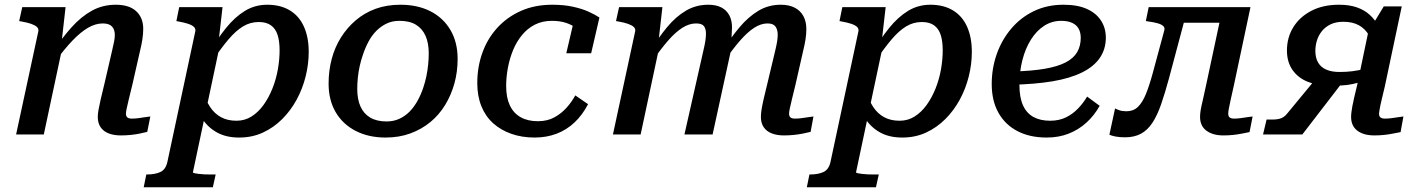

<svg xmlns="http://www.w3.org/2000/svg" viewBox="-20 -568 5993 811"><path d="M48 0H165L246 -380L240 -388L257 -538H74L61 -479L72 -477Q95 -473 111 -467.5Q127 -462 135.5 -454.5Q144 -447 142 -436ZM539 -210 571 -351Q578 -379 581.5 -402.5Q585 -426 585 -446Q585 -493 555.5 -520.5Q526 -548 469 -548Q414 -548 368.5 -523Q323 -498 282.5 -453Q242 -408 203 -349L215 -310Q252 -361 286 -396.5Q320 -432 351.5 -450.5Q383 -469 414 -469Q441 -469 453 -456Q465 -443 465 -421Q465 -408 462 -392.5Q459 -377 453 -352L422 -218Q411 -174 405 -147Q399 -120 396 -103.5Q393 -87 393 -74Q393 -48 405 -30.5Q417 -13 439 -4.5Q461 4 490 4Q512 4 531.5 2Q551 0 569 -3.5Q587 -7 602 -11L615 -76Q605 -75 592.5 -73Q580 -71 565.5 -69Q551 -67 537 -67Q524 -67 518 -72Q512 -77 512 -88Q512 -95 515 -109.5Q518 -124 524 -148.5Q530 -173 539 -210Z M587 223 598 169H600Q635 169 657.5 158.5Q680 148 687 116L805 -436Q807 -447 799 -454.5Q791 -462 774.5 -467.5Q758 -473 735 -477L725 -479L737 -538H920L902 -381L911 -388L795 159Q794 162 801 163.5Q808 165 819.5 166.5Q831 168 844 168.5Q857 169 868 169H891L879 223ZM798 -147 839 -182Q849 -144 867.5 -116Q886 -88 913.5 -73Q941 -58 979 -58Q1014 -58 1042.5 -76Q1071 -94 1093 -124.5Q1115 -155 1130.5 -193.5Q1146 -232 1153.5 -274Q1161 -316 1161 -355Q1161 -394 1152.5 -420.5Q1144 -447 1124.5 -461Q1105 -475 1073 -475Q1037 -475 1006.5 -456.5Q976 -438 945 -401.5Q914 -365 877 -310L860 -340Q897 -403 934.5 -449.5Q972 -496 1014.5 -522Q1057 -548 1109 -548Q1165 -548 1204.5 -524Q1244 -500 1264 -455Q1284 -410 1284 -349Q1284 -297 1271 -245Q1258 -193 1233 -147Q1208 -101 1172 -65Q1136 -29 1090.5 -8Q1045 13 990 13Q936 13 897.5 -8Q859 -29 835 -65.5Q811 -102 798 -147Z M1768 -198Q1776 -222 1781 -246Q1786 -270 1788.5 -295Q1791 -320 1791 -343Q1791 -386 1777.5 -416.5Q1764 -447 1737 -463.5Q1710 -480 1667 -480Q1637 -480 1613 -468.5Q1589 -457 1570 -438Q1551 -419 1537 -393Q1523 -367 1513 -337Q1505 -314 1499.5 -289.5Q1494 -265 1491.5 -240Q1489 -215 1489 -192Q1489 -149 1502.5 -118.5Q1516 -88 1543.5 -71.5Q1571 -55 1613 -55Q1643 -55 1667.5 -66.5Q1692 -78 1710.5 -97Q1729 -116 1743.5 -142Q1758 -168 1768 -198ZM1368 -215Q1368 -269 1381 -318.5Q1394 -368 1420 -409.5Q1446 -451 1483 -482.5Q1520 -514 1567 -531Q1614 -548 1671 -548Q1744 -548 1798 -520.5Q1852 -493 1882.5 -441.5Q1913 -390 1913 -319Q1913 -265 1899.5 -216Q1886 -167 1860.5 -125Q1835 -83 1798 -52.5Q1761 -22 1713.5 -4.5Q1666 13 1609 13Q1537 13 1482.5 -15Q1428 -43 1398 -94Q1368 -145 1368 -215Z M2252 -56Q2292 -56 2322 -72.5Q2352 -89 2374 -114Q2396 -139 2410 -165L2464 -128Q2440 -82 2406.5 -50.5Q2373 -19 2330.5 -3Q2288 13 2238 13Q2185 13 2140.5 -2.5Q2096 -18 2063.5 -47Q2031 -76 2013.5 -119Q1996 -162 1996 -217Q1996 -285 2017.5 -345Q2039 -405 2080.5 -450.5Q2122 -496 2180.5 -522Q2239 -548 2313 -548Q2362 -548 2400.5 -539.5Q2439 -531 2466.5 -518.5Q2494 -506 2512 -494L2477 -343H2372L2404 -480Q2416 -479 2424.5 -472Q2433 -465 2437.5 -456Q2442 -447 2442.5 -437.5Q2443 -428 2439 -421Q2429 -438 2411.5 -451Q2394 -464 2369 -472Q2344 -480 2311 -480Q2271 -480 2239.5 -464Q2208 -448 2185 -420Q2162 -392 2147.5 -357Q2133 -322 2125.5 -282.5Q2118 -243 2118 -205Q2118 -156 2133.5 -123Q2149 -90 2179 -73Q2209 -56 2252 -56Z M2569 0H2686L2767 -380L2761 -388L2778 -538H2595L2582 -479L2593 -477Q2616 -473 2632 -467.5Q2648 -462 2656.5 -454.5Q2665 -447 2663 -436ZM3340 -210 3372 -351Q3379 -379 3382.5 -402Q3386 -425 3386 -445Q3386 -477 3373.5 -500Q3361 -523 3337 -535.5Q3313 -548 3278 -548Q3226 -548 3183.5 -522.5Q3141 -497 3103.5 -452.5Q3066 -408 3029 -349L3040 -310Q3075 -361 3106 -396.5Q3137 -432 3165.5 -450.5Q3194 -469 3222 -469Q3246 -469 3255.5 -456Q3265 -443 3265 -421Q3265 -408 3262.5 -392.5Q3260 -377 3254 -352L3222 -218Q3211 -174 3205 -147Q3199 -120 3196.5 -103.5Q3194 -87 3194 -74Q3194 -48 3206 -30.5Q3218 -13 3240 -4.5Q3262 4 3291 4Q3312 4 3332 2Q3352 0 3370 -3.5Q3388 -7 3404 -11L3416 -76Q3407 -75 3394 -73Q3381 -71 3366.5 -69Q3352 -67 3338 -67Q3325 -67 3319 -72Q3313 -77 3313 -88Q3313 -95 3316 -109.5Q3319 -124 3325 -148.5Q3331 -173 3340 -210ZM2871 0H2990L3065 -344Q3067 -351 3068 -366.5Q3069 -382 3069.5 -399.5Q3070 -417 3071 -431.5Q3072 -446 3072 -452Q3072 -482 3060.5 -503.5Q3049 -525 3027 -536.5Q3005 -548 2972 -548Q2920 -548 2877.5 -523Q2835 -498 2798 -453.5Q2761 -409 2724 -349L2736 -310Q2771 -361 2802 -396.5Q2833 -432 2862 -450.5Q2891 -469 2920 -469Q2945 -469 2953.5 -457.5Q2962 -446 2962 -426Q2962 -413 2959.5 -396Q2957 -379 2951 -354Z M3388 223 3399 169H3401Q3436 169 3458.5 158.5Q3481 148 3488 116L3606 -436Q3608 -447 3600 -454.5Q3592 -462 3575.5 -467.5Q3559 -473 3536 -477L3526 -479L3538 -538H3721L3703 -381L3712 -388L3596 159Q3595 162 3602 163.5Q3609 165 3620.5 166.5Q3632 168 3645 168.5Q3658 169 3669 169H3692L3680 223ZM3599 -147 3640 -182Q3650 -144 3668.5 -116Q3687 -88 3714.5 -73Q3742 -58 3780 -58Q3815 -58 3843.5 -76Q3872 -94 3894 -124.5Q3916 -155 3931.5 -193.5Q3947 -232 3954.5 -274Q3962 -316 3962 -355Q3962 -394 3953.5 -420.5Q3945 -447 3925.5 -461Q3906 -475 3874 -475Q3838 -475 3807.5 -456.5Q3777 -438 3746 -401.5Q3715 -365 3678 -310L3661 -340Q3698 -403 3735.5 -449.5Q3773 -496 3815.5 -522Q3858 -548 3910 -548Q3966 -548 4005.5 -524Q4045 -500 4065 -455Q4085 -410 4085 -349Q4085 -297 4072 -245Q4059 -193 4034 -147Q4009 -101 3973 -65Q3937 -29 3891.5 -8Q3846 13 3791 13Q3737 13 3698.5 -8Q3660 -29 3636 -65.5Q3612 -102 3599 -147Z M4401 13Q4330 13 4278 -14Q4226 -41 4197.5 -91.5Q4169 -142 4169 -213Q4169 -279 4190 -339Q4211 -399 4251 -446.5Q4291 -494 4347 -521Q4403 -548 4472 -548Q4532 -548 4571.5 -530Q4611 -512 4631 -480.5Q4651 -449 4651 -409Q4651 -361 4626 -324Q4601 -287 4550.5 -262Q4500 -237 4425.5 -224.5Q4351 -212 4252 -210L4258 -266Q4338 -268 4393 -277.5Q4448 -287 4481.5 -304.5Q4515 -322 4530 -348Q4545 -374 4545 -408Q4545 -431 4536 -447Q4527 -463 4508.5 -471.5Q4490 -480 4463 -480Q4423 -480 4390.5 -459Q4358 -438 4334.5 -400.5Q4311 -363 4298.5 -314Q4286 -265 4286 -209Q4286 -157 4301 -123.5Q4316 -90 4345 -74Q4374 -58 4416 -58Q4453 -58 4482 -72Q4511 -86 4533.5 -109.5Q4556 -133 4572 -160L4625 -121Q4602 -80 4569 -50Q4536 -20 4494 -3.5Q4452 13 4401 13Z M4848 -255Q4834 -204 4819.5 -169Q4805 -134 4786 -116Q4767 -98 4738 -98Q4720 -98 4707.5 -102.5Q4695 -107 4690 -110L4666 1Q4674 5 4691 8.5Q4708 12 4732 12Q4771 12 4799 -3Q4827 -18 4847.5 -49Q4868 -80 4884.5 -127.5Q4901 -175 4918 -238L4998 -538H4832L4820 -479L4833 -477Q4855 -474 4870.5 -469.5Q4886 -465 4893.5 -458Q4901 -451 4898 -440ZM4948 -472H5162L5178 -538H4962ZM5168 -88Q5168 -95 5170.5 -109Q5173 -123 5178.5 -147.5Q5184 -172 5192 -208L5262 -538H5145L5074 -206Q5066 -167 5060 -142.5Q5054 -118 5051.5 -102.5Q5049 -87 5049 -74Q5049 -36 5076 -16Q5103 4 5147 4Q5169 4 5188 2Q5207 0 5225 -3.5Q5243 -7 5258 -10L5271 -76Q5261 -75 5248 -73Q5235 -71 5221 -69Q5207 -67 5193 -67Q5180 -67 5174 -72Q5168 -77 5168 -88Z M5548 -247 5658 -230 5481 0H5315L5330 -63H5354Q5370 -63 5381.5 -65.5Q5393 -68 5402 -74Q5411 -80 5420 -92ZM5826 -399 5789 -353Q5779 -391 5762.5 -419Q5746 -447 5719.5 -461.5Q5693 -476 5654 -476Q5623 -476 5601 -465.5Q5579 -455 5564.5 -437.5Q5550 -420 5543 -398Q5536 -376 5536 -353Q5536 -324 5547.5 -304Q5559 -284 5582 -274Q5605 -264 5637 -264Q5667 -264 5691 -267Q5715 -270 5752 -278L5741 -226Q5717 -218 5693.5 -213Q5670 -208 5645.5 -207Q5621 -206 5596 -206Q5545 -206 5504 -222.5Q5463 -239 5439.5 -272.5Q5416 -306 5416 -355Q5416 -409 5442.5 -452.5Q5469 -496 5518.5 -522Q5568 -548 5636 -548Q5679 -548 5711 -537Q5743 -526 5765.5 -505.5Q5788 -485 5802.5 -458Q5817 -431 5826 -399ZM5829 -201Q5823 -174 5818 -155Q5813 -136 5810.5 -122.5Q5808 -109 5806.5 -100.5Q5805 -92 5805 -88Q5805 -77 5811 -72Q5817 -67 5830 -67Q5844 -67 5858.5 -69Q5873 -71 5886 -73Q5899 -75 5908 -76L5896 -10Q5880 -7 5862.5 -3.5Q5845 0 5825.5 2Q5806 4 5785 4Q5740 4 5713.5 -16Q5687 -36 5687 -74Q5687 -84 5688.5 -95Q5690 -106 5692.5 -120.5Q5695 -135 5700 -156Q5705 -177 5712 -206L5762 -445L5771 -452L5825 -541H5901Z"/></svg>

Font: Roboto Serif Medium
Style: Italic
Weight: 500
Italic angle: -10°
Designer: Greg Gazdowicz
Foundry: Commercial Type
Version: Version 1.008